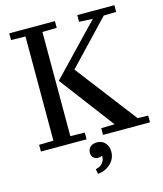

<svg xmlns="http://www.w3.org/2000/svg" viewBox="-137 -841 988 1161"><g transform="rotate(-15 357.5 -260.0)"><path d="M32 -42 122 -44V-696L32 -698V-740H318V-698L228 -696V-44L318 -42V0H32ZM248 -386 543 -694 458 -698V-740H690V-698L612 -696L326 -395L330 -460L649 -44L715 -42V0H421V-42L505 -44L248 -384ZM373 85 400 107Q381 126 357 126Q339 126 327.5 115Q316 104 316 84Q316 62 331.5 48Q347 34 373 34Q405 34 424 55.5Q443 77 443 110Q443 154 411 184.5Q379 215 331 220L325 189Q360 183 375.5 155Q391 127 373 85Z"/></g></svg>

Font: Minipax
Style: Regular
Weight: 400
Designer: Raphaël Ronot
Foundry: Velvetyne Type Foundry
Version: Version 1.000